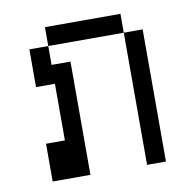

<svg xmlns="http://www.w3.org/2000/svg" viewBox="-63 -563 626 626"><g transform="rotate(-10 250.0 -250.0)"><path d="M62.5 -125Q62.5 -125 62.5 0H187.5Q187.5 0 187.5 -375H125V-437.5H62.5Q62.5 -437.5 62.5 -312.5H125V-125ZM375 -437.5V0H437.5V-437.5ZM125 -437.5H375V-500H125Z"/></g></svg>

Font: UnifontExMono
Style: Regular
Weight: 500
Version: Version 15.0.06